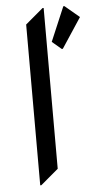

<svg xmlns="http://www.w3.org/2000/svg" viewBox="-55 -791 437 845"><g transform="rotate(-5 163.5 -369.0)"><path d="M257.8 -756.8H262.7L326.7 -703.1L239.3 -570.3H234.4L193.4 -605ZM87.9 19.5V-690.9L166 -756.8H170.9V-46.4L92.8 19.5Z"/></g></svg>

Font: Gothica
Style: Book
Weight: 400
Designer: Wojciech Kalinowski "wmk69" (wmk69@o2.pl)
Foundry: Wojciech Kalinowski "wmk69" (wmk69@o2.pl)
Version: Version 2.1.0; 2021-05-14